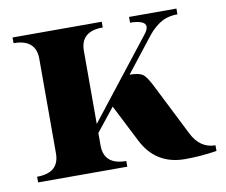

<svg xmlns="http://www.w3.org/2000/svg" viewBox="-71 -696 936 795"><g transform="rotate(-10 397.0 -299.0)"><path d="M29.3 -609.4H404.3V-585.4Q310.5 -585.4 310.5 -503.4V-196.3L570.1 -527.6Q583.7 -544.9 583.7 -557.4Q583.7 -584 519 -585.4V-609.4H718.3V-585.4Q683.8 -585.4 656.2 -572.5Q620.6 -553.5 593 -518.1L479.7 -373.5Q518.3 -373.5 535.2 -361.8Q552 -350.1 578.9 -293.7L680.9 -91.3Q714.8 -23.9 779.3 -23.9V0Q711.4 10.7 646 10.7Q523.4 10.7 468 -98.1L387.9 -255.4L310.5 -158.2V-106Q310.5 -23.9 404.3 -23.9V0H29.3V-23.9Q123 -23.9 123 -106V-503.4Q123 -585.4 29.3 -585.4Z"/></g></svg>

Font: itsadzoke
Style: Regular
Weight: 700
Width: 7
Version: Version 0.45